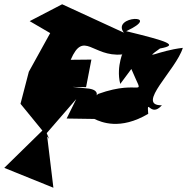

<svg xmlns="http://www.w3.org/2000/svg" viewBox="-51 -785 876 899"><path d="M261 -230 391 -228C423 -213 511 -174 643 -252C636 -332 653 -231 707 -292C581 -290 774 -458 805 -561C686 -547 615 -498 698 -558C788 -574 736 -591 540 -639C717 -721 468 -712 529 -632L240 -765L88 -686L184 -630L84 -449L45 -299L179 -135L158 -184L-31 1L199 94L168 -162L306 -321ZM564 -462C627 -310 619 -421 408 -345C313 -253 468 -354 366 -370L288 -378L352 -377L377 -506L280 -505C341 -646 382 -517 520 -530C534 -558 490 -478 512 -392Z"/></svg>

Font: Asimov Silicon
Style: Regular
Weight: 400
Designer: Google
Version: Version 2.000980; 2014